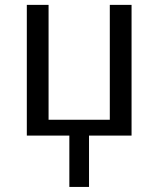

<svg xmlns="http://www.w3.org/2000/svg" viewBox="-20 -548 640 776"><path d="M88.4 0V-528.3H176.3V-64H423.8V-528.3H511.7V0H339.8V207.5H260.3V0Z"/></svg>

Font: Cousine
Style: Regular
Weight: 400
Monospace: yes
Designer: Steve Matteson
Foundry: Monotype Imaging Inc.
Version: Version 1.21